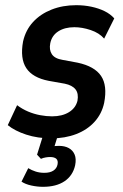

<svg xmlns="http://www.w3.org/2000/svg" viewBox="-20 -524 474 741"><path d="M179 10Q125 10 81 -4.5Q37 -19 10 -41L46 -118Q66 -103 88.5 -93.5Q111 -84 135 -79.5Q159 -75 181 -75Q220 -75 246 -91Q272 -107 279 -135Q284 -163 271.5 -179Q259 -195 230 -201L168 -212Q106 -224 81.5 -261Q57 -298 69 -364Q79 -408 107.5 -439Q136 -470 179 -487Q222 -504 274 -504Q305 -504 333 -498Q361 -492 383.5 -481Q406 -470 421 -453L382 -375Q363 -397 330 -408Q297 -419 267 -419Q230 -419 205 -403Q180 -387 174 -357Q169 -332 180 -315Q191 -298 221 -293L280 -282Q345 -268 370 -231Q395 -194 382 -127Q373 -85 345 -54Q317 -23 274 -6.5Q231 10 179 10ZM146 197Q124 197 101 192Q78 187 63 177L89 125Q102 133 117.5 138Q133 143 151 143Q173 143 186 134.5Q199 126 202 111Q205 96 197.5 89Q190 82 173 82Q166 82 156.5 83.5Q147 85 138 89L123 73L152 -20H209L185 58L160 48Q169 43 181.5 41Q194 39 208 39Q230 39 245.5 47.5Q261 56 268 72.5Q275 89 270 114Q261 154 229 175.5Q197 197 146 197Z"/></svg>

Font: Nunito Sans 10pt Condensed
Style: Bold Italic
Weight: 700
Width: 3
Italic angle: -9°
Designer: Vernon Adams
Foundry: Vernon Adams
Version: Version 3.101;gftools[0.9.27]